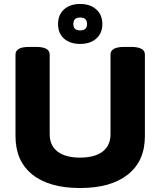

<svg xmlns="http://www.w3.org/2000/svg" viewBox="-20 -938 806 966"><path d="M383 8Q227 8 142.5 -60Q58 -128 58 -253V-664Q58 -682 74.5 -692Q91 -702 128 -702H160Q197 -702 213.5 -692Q230 -682 230 -664V-263Q230 -206 269.5 -175.5Q309 -145 383 -145Q457 -145 496.5 -175.5Q536 -206 536 -263V-664Q536 -682 552.5 -692Q569 -702 607 -702H638Q675 -702 692 -692Q709 -682 709 -664V-253Q709 -128 623.5 -60Q538 8 383 8ZM383 -717Q332 -717 302 -744Q272 -771 272 -817Q272 -863 302 -890.5Q332 -918 383 -918Q434 -918 464.5 -890.5Q495 -863 495 -817Q495 -771 464.5 -744Q434 -717 383 -717ZM383 -785Q418 -785 418 -817Q418 -850 383 -850Q349 -850 349 -817Q349 -785 383 -785Z"/></svg>

Font: Asap Semi Expanded ExtraBold
Style: Regular
Weight: 800
Width: 6
Designer: Pablo Cosgaya
Foundry: Omnibus-Type
Version: Version 3.001; ttfautohint (v1.8.4.7-5d5b)